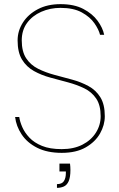

<svg xmlns="http://www.w3.org/2000/svg" viewBox="-20 -731 576 927"><path d="M267 59H318Q319 66 319.5 74.5Q320 83 320 90Q320 125 311.5 144Q303 163 288 169.5Q273 176 255 176V158Q279 158 288.5 143.5Q298 129 298 104V97H267ZM278 7Q208 7 159.5 -17.5Q111 -42 84.5 -82Q58 -122 53 -166H73Q76 -144 87.5 -117.5Q99 -91 122 -66.5Q145 -42 183 -26.5Q221 -11 278 -11Q336 -11 378 -32.5Q420 -54 443 -90.5Q466 -127 466 -170Q466 -223 444.5 -255Q423 -287 387 -304.5Q351 -322 308 -333.5Q265 -345 222.5 -356.5Q180 -368 144 -388Q108 -408 86.5 -443Q65 -478 65 -536Q65 -582 90.5 -622Q116 -662 162.5 -686.5Q209 -711 272 -711Q338 -711 382 -688Q426 -665 451 -631Q476 -597 483 -563H463Q457 -588 436 -618.5Q415 -649 375 -671Q335 -693 272 -693Q222 -693 179 -674Q136 -655 110.5 -620Q85 -585 85 -536Q85 -482 106.5 -449.5Q128 -417 164 -399Q200 -381 243 -369.5Q286 -358 328.5 -346.5Q371 -335 407 -315.5Q443 -296 464.5 -261.5Q486 -227 486 -170Q486 -127 463 -86.5Q440 -46 394 -19.5Q348 7 278 7Z"/></svg>

Font: Poppins Variable
Style: Regular
Weight: 100
Designer: Jonny Pinhorn
Foundry: Indian Type Foundry
Version: Version 6.000